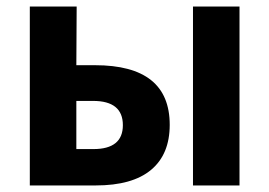

<svg xmlns="http://www.w3.org/2000/svg" viewBox="-20 -566 822 586"><path d="M71 0V-546H214L213 -367H270Q498 -367 498 -185Q498 -95 441 -47.5Q384 0 272 0ZM569 0V-546H711V0ZM213 -111H265Q355 -111 355 -184Q355 -258 264 -258H213Z"/></svg>

Font: Noto Sans SemiCondensed
Style: Bold
Weight: 700
Width: 4
Designer: Monotype Design Team
Foundry: Monotype Imaging Inc.
Version: Version 2.013; ttfautohint (v1.8.4.7-5d5b)